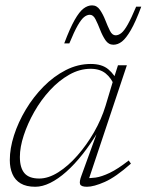

<svg xmlns="http://www.w3.org/2000/svg" viewBox="-20 -704 560 734"><path d="M291.5 -33 353 -202.5H356Q327 -154 296 -114.8Q265 -75.5 233.5 -47.5Q202 -19.5 172 -4.8Q142 10 115 10Q80.5 10 59 -2.8Q37.5 -15.5 27.5 -38.8Q17.5 -62 17.5 -92Q17.5 -136.5 33.5 -186.5Q49.5 -236.5 78.5 -285Q107.5 -333.5 146.5 -373Q185.5 -412.5 231.5 -436Q277.5 -459.5 327 -459.5Q370 -459.5 394.2 -439Q418.5 -418.5 433.5 -385L419.5 -372Q406 -405.5 384 -423.2Q362 -441 326.5 -441Q284.5 -441 244.8 -418.5Q205 -396 170.8 -358.8Q136.5 -321.5 111 -276.5Q85.5 -231.5 70.8 -186.5Q56 -141.5 56 -104Q56 -62.5 73.5 -42Q91 -21.5 130 -21.5Q165 -21.5 203 -45.5Q241 -69.5 276.2 -109.8Q311.5 -150 339.8 -199.2Q368 -248.5 383.5 -299.5L414 -401L431 -454.5H465L316.5 -10L305.5 -23.5Q323 -22 345.8 -25.2Q368.5 -28.5 399.5 -43.2Q430.5 -58 472 -90.5L480.5 -78.5Q422.5 -27 380.5 -8.5Q338.5 10 312.5 10Q290 10 286.2 0.2Q282.5 -9.5 291.5 -33ZM520 -678.5Q498.5 -620.5 480.2 -589Q462 -557.5 446.2 -545.2Q430.5 -533 413.5 -533Q395 -533 383.2 -550.2Q371.5 -567.5 362.8 -590.2Q354 -613 345.2 -630.2Q336.5 -647.5 323.5 -647.5Q312.5 -647.5 301.5 -638.8Q290.5 -630 277 -606.5Q263.5 -583 245 -538H225.5Q247.5 -596.5 265.5 -628Q283.5 -659.5 299.5 -671.5Q315.5 -683.5 332 -683.5Q350.5 -683.5 362.2 -666.2Q374 -649 382.8 -626.5Q391.5 -604 400.2 -586.5Q409 -569 422 -569Q433 -569 444 -577.8Q455 -586.5 468.5 -610.5Q482 -634.5 500.5 -678.5Z"/></svg>

Font: Newsreader ExtraLight
Style: Italic
Weight: 250
Italic angle: -17°
Designer: Hugues Gentile
Foundry: Production Type
Version: Version 1.003